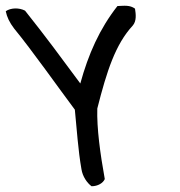

<svg xmlns="http://www.w3.org/2000/svg" viewBox="-98 -633 626 667"><path d="M-78 -594C-74 -574 -65 -555 -49 -534C12 -460 108 -324 162 -252C169 -184 173 -113 185 -45C189 -20 204 2 220 14C242 14 260 3 266 -11C250 -100 238 -187 240 -256C273 -386 303 -479 363 -544C377 -560 374 -584 371 -603C353 -616 334 -613 310 -612C248 -533 209 -445 181 -343C116 -431 60 -507 -11 -596C-32 -607 -61 -606 -78 -594Z"/></svg>

Font: Snowfall
Style: OpObl
Weight: 400
Designer: Jasper
Foundry: Cannot Into Space Fonts
Version: Version 0.9